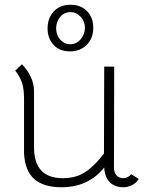

<svg xmlns="http://www.w3.org/2000/svg" viewBox="-20 -780 619 807"><path d="M238 7Q163 7 124 -27.5Q85 -62 81 -135V-364Q81 -408 72 -433.5Q63 -459 44 -483L72 -510Q95 -487 109 -457.5Q123 -428 123 -397V-161Q123 -31 244 -31Q299 -31 338 -56.5Q377 -82 417 -135L418 -500H460L459 -78Q459 -54 470 -42.5Q481 -31 499 -31Q508 -31 517.5 -36Q527 -41 531 -48L563 -28Q553 -11 535.5 -2Q518 7 499 7Q462 7 441 -14.5Q420 -36 418 -76Q352 7 238 7ZM180 -661Q180 -704 206 -732Q232 -760 276 -760Q320 -760 346 -733Q372 -706 372 -663Q372 -619 344.5 -591.5Q317 -564 274 -564Q231 -564 205.5 -591Q180 -618 180 -661ZM337 -663Q337 -690 319 -709.5Q301 -729 276 -729Q250 -729 233 -709Q216 -689 216 -661Q216 -632 233.5 -613Q251 -594 275 -594Q301 -594 319 -615Q337 -636 337 -663Z"/></svg>

Font: Bellota Light
Style: Regular
Weight: 300
Designer: Kemie Guaida
Foundry: Kemie Guaida
Version: Version 4.001